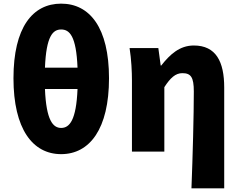

<svg xmlns="http://www.w3.org/2000/svg" viewBox="-20 -833 1319 1055"><path d="M316 14C473 14 579 -125 579 -403C579 -681 473 -813 316 -813C159 -813 54 -682 54 -403C54 -125 159 14 316 14ZM316 -671C362 -671 399 -636 406 -461H227C234 -636 271 -671 316 -671ZM316 -130C271 -130 234 -172 227 -344H406C399 -172 362 -130 316 -130Z M1032 202H1212V-352C1212 -494 1167 -583 1045 -583C967 -583 914 -534 866 -473H863L850 -569H692C702 -506 705 -437 705 -392V0H883V-354C916 -405 944 -431 982 -431C1029 -431 1045 -409 1045 -330C1045 -203 1039 25 1032 202Z"/></svg>

Font: Noto Sans JP Black
Style: Regular
Weight: 900
Designer: Ryoko NISHIZUKA 西塚涼子 (kana, bopomofo & ideographs); Paul D. Hunt (Latin, Greek & Cyrillic); Sandoll Communications 산돌커뮤니
Foundry: Adobe
Version: Version 2.002;hotconv 1.0.116;makeotfexe 2.5.65601